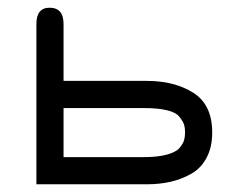

<svg xmlns="http://www.w3.org/2000/svg" viewBox="-20 -477 603 497"><path d="M351.6 -70.3H144.5V-197.3H351.6C375.7 -197.3 395.5 -195.5 411.1 -191.9C426.8 -188.3 437.7 -182.8 443.8 -175.3C450 -167.8 454.1 -161.1 456.1 -155.3C458 -149.4 459 -142.3 459 -133.8C459 -126.6 458.2 -120.1 456.5 -114.3C454.9 -108.4 451 -101.7 444.8 -94.2C438.6 -86.8 427.6 -80.9 411.6 -76.7C395.7 -72.4 375.7 -70.3 351.6 -70.3ZM74.2 0H360.4C381.8 0 402 -2.1 420.9 -6.3C439.8 -10.6 457.7 -17.4 474.6 -26.9C491.5 -36.3 504.9 -50.1 514.6 -68.4C524.4 -86.6 529.3 -108.4 529.3 -133.8C529.3 -182 513 -216.3 480.5 -236.8C447.9 -257.3 407.9 -267.6 360.4 -267.6H144.5V-415C144.5 -443 132.5 -457 108.4 -457C85.6 -457 74.2 -443 74.2 -415Z"/></svg>

Font: Jura
Style: DemiBold
Weight: 600
Version: Version 2.5.1